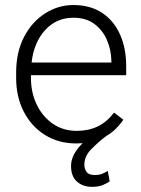

<svg xmlns="http://www.w3.org/2000/svg" viewBox="-20 -558 557 760"><path d="M281.2 9.8Q212.4 9.8 158.7 -23.4Q105 -56.6 74.5 -115.2Q43.9 -173.8 43.9 -249.5V-270.5Q43.9 -352.1 75.4 -412.1Q106.9 -472.2 158.7 -505.1Q210.4 -538.1 270.5 -538.1Q337.9 -538.1 384.5 -506.8Q431.2 -475.6 455.3 -421.1Q479.5 -366.7 479.5 -295.9V-260.3H102.5V-249.5Q102.5 -191.4 125.5 -143.8Q148.4 -96.2 189.2 -68.1Q230 -40 283.7 -40Q330.1 -40 366.5 -57.4Q402.8 -74.7 431.6 -112.3L468.3 -84Q455.6 -65.4 439 -48.8Q422.4 -32.2 400.4 -19.5Q367.7 5.4 340.8 33Q314 60.5 314 93.8Q314 110.4 322.8 122.6Q331.5 134.8 355.5 134.8Q373.5 134.8 386.2 129.2Q398.9 123.5 406.7 118.7L414.1 160.2Q403.3 167.5 386.7 174.6Q370.1 181.6 344.2 181.6Q308.1 181.6 284.7 160.9Q261.2 140.1 261.2 98.6Q261.2 53.7 307.1 8.8Q294.4 9.8 281.2 9.8ZM270.5 -487.8Q203.6 -487.8 158.9 -439.2Q114.3 -390.6 105 -310.5H420.9V-316.9Q419.9 -361.3 403.1 -400.1Q386.2 -439 353.3 -463.4Q320.3 -487.8 270.5 -487.8Z"/></svg>

Font: Vazirmatn RD FD ExtraLight
Style: Regular
Weight: 200
Designer: Saber Rastikerdar
Foundry: Saber Rastikerdar
Version: Version 33.003